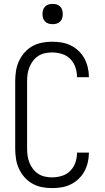

<svg xmlns="http://www.w3.org/2000/svg" viewBox="-20 -957 540 985"><path d="M247 8Q221 8 195 3Q169 -2 146 -15Q123 -28 105.5 -48Q88 -68 77 -92Q66 -116 62 -142.5Q58 -169 58 -195V-540Q58 -566 62 -592.5Q66 -619 77 -643Q88 -667 105.5 -687Q123 -707 146 -720Q169 -733 195 -738Q221 -743 247 -743Q272 -743 296 -739Q320 -735 342 -724.5Q364 -714 382.5 -696.5Q401 -679 412.5 -658Q424 -637 430 -612.5Q436 -588 436 -564V-561H375V-563Q375 -588 366.5 -612.5Q358 -637 340 -655Q322 -673 297 -680.5Q272 -688 247 -688Q229 -688 210.5 -684Q192 -680 176.5 -670Q161 -660 149.5 -645Q138 -630 131 -612.5Q124 -595 121.5 -577Q119 -559 119 -540V-195Q119 -176 121.5 -158Q124 -140 131 -122.5Q138 -105 149.5 -90Q161 -75 176.5 -65Q192 -55 210.5 -51Q229 -47 247 -47Q272 -47 297 -54.5Q322 -62 340 -80Q358 -98 366.5 -122.5Q375 -147 375 -172V-174H436V-171Q436 -147 430 -122.5Q424 -98 412.5 -77Q401 -56 382.5 -38.5Q364 -21 342 -10.5Q320 0 296 4Q272 8 247 8ZM250 -833Q239 -833 229 -836Q219 -839 211.5 -846.5Q204 -854 201 -864Q198 -874 198 -885Q198 -896 201 -906Q204 -916 211.5 -923.5Q219 -931 229 -934Q239 -937 250 -937Q261 -937 271 -934Q281 -931 288.5 -923.5Q296 -916 299 -906Q302 -896 302 -885Q302 -874 299 -864Q296 -854 288.5 -846.5Q281 -839 271 -836Q261 -833 250 -833Z"/></svg>

Font: Iosevka Curly Light
Style: Regular
Weight: 300
Monospace: yes
Designer: Belleve Invis
Foundry: Belleve Invis
Version: Version 22.1.2; ttfautohint (v1.8.4)